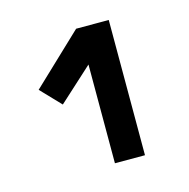

<svg xmlns="http://www.w3.org/2000/svg" viewBox="-60 -692 426 432"><g transform="rotate(-15 153.0 -475.5)"><path d="M228 -633V-318H158V-548L79 -476L35 -522L152 -633Z"/></g></svg>

Font: TajawalTap Med
Style: Regular
Weight: 500
Designer: Boutros Fonts
Foundry: Created by Boutros International 2017
Version: Version 2.700